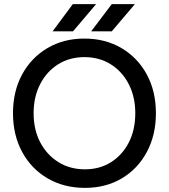

<svg xmlns="http://www.w3.org/2000/svg" viewBox="-20 -899 819 931"><path d="M392 12Q290 12 211 -34Q132 -80 87.5 -162Q43 -244 43 -350Q43 -456 87 -537.5Q131 -619 209.5 -665.5Q288 -712 389 -712Q491 -712 569.5 -665.5Q648 -619 692 -537.5Q736 -456 736 -350Q736 -244 692 -162Q648 -80 570.5 -34Q493 12 392 12ZM392 -78Q464 -78 519 -113Q574 -148 605 -209Q636 -270 636 -350Q636 -429 604.5 -490.5Q573 -552 517.5 -587Q462 -622 389 -622Q317 -622 261.5 -587Q206 -552 174.5 -490.5Q143 -429 143 -350Q143 -270 175 -209Q207 -148 263 -113Q319 -78 392 -78ZM422 -747 522 -879H634L522 -747ZM235 -747 333 -879H446L334 -747Z"/></svg>

Font: Figtree Medium
Style: Regular
Weight: 500
Designer: Erik Kennedy
Foundry: Erik Kennedy
Version: Version 2.001; ttfautohint (v1.8.4.7-5d5b);gftools[0.9.27]